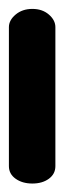

<svg xmlns="http://www.w3.org/2000/svg" viewBox="84 -168 147 442"><g transform="rotate(-90 158.0 53.5)"><path d="M-3 107Q-21 107 -32 92Q-43 77 -43 54Q-43 31 -32 15.5Q-21 0 -3 0H317Q333 0 346 15.5Q359 31 359 54Q359 77 346 92Q333 107 317 107Z"/></g></svg>

Font: Dosis
Style: Bold
Weight: 700
Designer: EdgarTolentino, PabloImpallari, IginoMarini
Foundry: EdgarTolentino, PabloImpallari, IginoMarini
Version: Version 3.001; ttfautohint (v1.8.2)